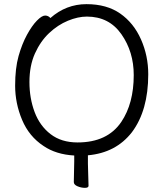

<svg xmlns="http://www.w3.org/2000/svg" viewBox="-20 -733 785 926"><path d="M404 16V56L407 163Q407 173 389.5 173Q372 173 354 165.5Q336 158 336 145L338 46V17Q250 12 190 -29Q120 -75 86.5 -155Q53 -235 53 -319.5Q53 -404 69.5 -462.5Q86 -521 110 -565Q134 -609 158 -633.5Q182 -658 197.5 -658Q213 -658 223 -646Q299 -713 397 -713Q495 -713 560 -667.5Q625 -622 660 -543Q695 -464 695 -375Q695 -200 616 -95Q539 4 404 16ZM354 -46Q498 -46 565 -145Q625 -234 625 -371Q625 -483 565.5 -568Q506 -653 399 -653Q356 -653 307.5 -633Q259 -613 217 -573.5Q175 -534 148.5 -475Q122 -416 122 -337.5Q122 -259 147 -192.5Q172 -126 224 -86Q276 -46 354 -46Z"/></svg>

Font: LXGW WenKai
Style: Regular
Weight: 400
Designer: LXGW / Fontworks Inc.
Foundry: LXGW / Fontworks Inc.
Version: Version 1.520; June 14, 2025